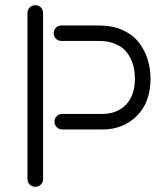

<svg xmlns="http://www.w3.org/2000/svg" viewBox="-20 -690 646 740"><path d="M85.9 0V-640.1Q85.9 -652.8 94.7 -661.4Q103.5 -669.9 116.2 -669.9Q128.9 -669.9 137.5 -661.4Q146 -652.8 146 -640.1V0Q146 12.7 137.5 21.2Q128.9 29.8 116.2 29.8Q103.5 29.8 94.7 21.2Q85.9 12.7 85.9 0ZM216.8 -591.8H361.8Q411.6 -591.8 450.4 -575Q489.3 -558.1 512.7 -529.3Q536.1 -500.5 548.1 -464.1Q560.1 -427.7 560.1 -386.2Q560.1 -295.4 507.3 -243.2Q454.6 -190.9 374 -190.9H220.2Q207.5 -190.9 198.7 -199.7Q189.9 -208.5 189.9 -221.2Q189.9 -233.9 198.7 -242.4Q207.5 -251 220.2 -251H374Q431.6 -251 465.8 -286.9Q500 -322.8 500 -386.2Q500 -407.2 496.3 -426.5Q492.7 -445.8 482.9 -465.6Q473.1 -485.4 458 -499.8Q442.9 -514.2 418.2 -523.2Q393.6 -532.2 361.8 -532.2H216.8Q204.1 -532.2 195.6 -540.8Q187 -549.3 187 -562Q187 -574.7 195.6 -583.3Q204.1 -591.8 216.8 -591.8Z"/></svg>

Font: Beon
Style: Regular
Weight: 400
Designer: BSozoo
Foundry: BSozoo
Version: Version 1.001;PS 001.001;hotconv 1.0.70;makeotf.lib2.5.58329